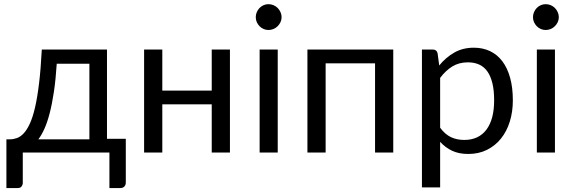

<svg xmlns="http://www.w3.org/2000/svg" viewBox="-20 -750 2824 944"><path d="M598.5 -67.5V147Q598.5 160 591.2 167.2Q584 174.5 572.5 174.5H518V0H92V149Q92 158.5 86.2 166.5Q80.5 174.5 67.5 174.5H11.5V-65H28Q45.5 -65 62.8 -71Q80 -77 96 -93.8Q112 -110.5 126.2 -141Q140.5 -171.5 152 -220.5Q163.5 -269.5 172 -339.8Q180.5 -410 185.5 -506.5H506V-67.5ZM419.5 -65V-436.5H259Q254 -358.5 245 -298.5Q236 -238.5 224.2 -193.2Q212.5 -148 198.2 -116.5Q184 -85 168.5 -65Z M1110.5 -506.5V0H1021V-237H778V0H688.5V-506.5H778V-304.5H1021V-506.5Z M1359.2 -690.2Q1364.5 -678.5 1364.5 -665.5Q1364.5 -652.5 1359.2 -641.2Q1354 -630 1345.2 -621.2Q1336.5 -612.5 1324.8 -607.5Q1313 -602.5 1300 -602.5Q1287 -602.5 1275.8 -607.5Q1264.5 -612.5 1256 -621.2Q1247.5 -630 1242.5 -641.2Q1237.5 -652.5 1237.5 -665.5Q1237.5 -678.5 1242.5 -690.2Q1247.5 -702 1256 -710.8Q1264.5 -719.5 1275.8 -724.5Q1287 -729.5 1300 -729.5Q1313 -729.5 1324.8 -724.5Q1336.5 -719.5 1345.2 -710.8Q1354 -702 1359.2 -690.2ZM1345.5 -506.5V0H1256.5V-506.5Z M1913.5 0H1824V-438.5H1581V0H1491.5V-506.5H1913.5Z M2139.5 -428Q2171.5 -467.5 2213.5 -491.5Q2255.5 -515.5 2309.5 -515.5Q2353.5 -515.5 2389 -498.8Q2424.5 -482 2449.5 -449.2Q2474.5 -416.5 2488 -368Q2501.5 -319.5 2501.5 -256.5Q2501.5 -200.5 2486.5 -152.2Q2471.5 -104 2443.2 -68.8Q2415 -33.5 2374.2 -13.2Q2333.5 7 2282.5 7Q2236 7 2202.8 -8.8Q2169.5 -24.5 2144 -52.5V171.5H2054.5V-506.5H2108Q2127 -506.5 2131.5 -488ZM2144 -122Q2168.5 -89 2197.5 -75.5Q2226.5 -62 2262.5 -62Q2333.5 -62 2371.5 -112.5Q2409.5 -163 2409.5 -256.5Q2409.5 -306 2400.8 -341.5Q2392 -377 2375.5 -399.8Q2359 -422.5 2335 -433Q2311 -443.5 2280.5 -443.5Q2237 -443.5 2204.2 -423.5Q2171.5 -403.5 2144 -367Z M2722.2 -690.2Q2727.5 -678.5 2727.5 -665.5Q2727.5 -652.5 2722.2 -641.2Q2717 -630 2708.2 -621.2Q2699.5 -612.5 2687.8 -607.5Q2676 -602.5 2663 -602.5Q2650 -602.5 2638.8 -607.5Q2627.5 -612.5 2619 -621.2Q2610.5 -630 2605.5 -641.2Q2600.5 -652.5 2600.5 -665.5Q2600.5 -678.5 2605.5 -690.2Q2610.5 -702 2619 -710.8Q2627.5 -719.5 2638.8 -724.5Q2650 -729.5 2663 -729.5Q2676 -729.5 2687.8 -724.5Q2699.5 -719.5 2708.2 -710.8Q2717 -702 2722.2 -690.2ZM2708.5 -506.5V0H2619.5V-506.5Z"/></svg>

Font: Lato
Style: Regular
Weight: 400
Designer: Lukasz Dziedzic with Adam Twardoch and Botio Nikoltchev
Foundry: tyPoland Lukasz Dziedzic
Version: Version 2.010; 2014-09-01; http://www.latofonts.com/; ttfaut